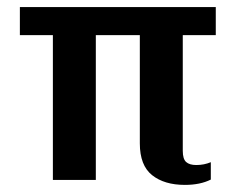

<svg xmlns="http://www.w3.org/2000/svg" viewBox="-20 -507 663 541"><path d="M374 -103V-408H250V0H129V-408H36V-487H588V-408H495V-82Q495 -59 504.5 -50.5Q514 -42 533 -42Q555 -42 574 -50V-1Q544 14 501 14Q443 14 408.5 -13.5Q374 -41 374 -103Z"/></svg>

Font: Maitree Semibold
Style: Regular
Weight: 600
Designer: CadsonDemak Team
Foundry: CadsonDemak
Version: Version 1.010